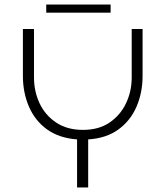

<svg xmlns="http://www.w3.org/2000/svg" viewBox="-20 -827 730 847"><path d="M320 0V-212Q240 -218 187 -256.5Q134 -295 107.5 -357Q81 -419 81 -492V-699H130V-485Q130 -424 154.5 -371.5Q179 -319 227.5 -286.5Q276 -254 346 -254Q416 -254 463.5 -286.5Q511 -319 536 -371.5Q561 -424 561 -485V-699H609V-492Q609 -419 582.5 -357Q556 -295 502.5 -256Q449 -217 369 -212V0ZM184 -771V-807H468V-771Z"/></svg>

Font: MuseoModerno Thin ExtraLight
Style: Regular
Weight: 250
Version: Version 1.002